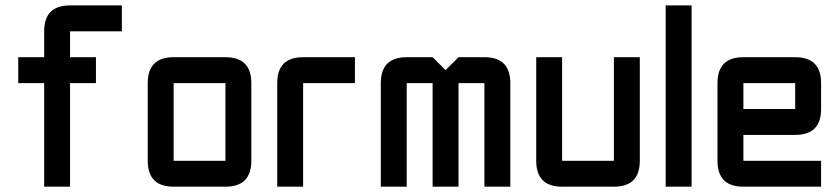

<svg xmlns="http://www.w3.org/2000/svg" viewBox="-20 -704 3165 724"><path d="M439.5 -683.6V-585.9H244.1V-488.3H341.8V-390.6H244.1V0H146.5V-390.6H48.8V-488.3H146.5V-585.9Q146.5 -683.6 244.1 -683.6Z M830.1 0H634.8Q537.1 0 537.1 -97.7V-390.6Q537.1 -488.3 634.8 -488.3H830.1Q927.7 -488.3 927.7 -390.6V-97.7Q927.7 0 830.1 0ZM830.1 -97.7V-390.6H634.8V-97.7Z M1123 -488.3H1318.4V-390.6H1123V0H1025.4V-390.6Q1025.4 -488.3 1123 -488.3Z M1611.3 -390.6H1513.7V0H1416V-390.6Q1416 -488.3 1513.7 -488.3H1611.3L1660.2 -439.5L1709 -488.3H1806.6Q1904.3 -488.3 1904.3 -390.6V0H1806.6V-390.6H1709V0H1611.3Z M2294.9 -488.3H2392.6V-97.7Q2392.6 0 2294.9 0H2099.6Q2002 0 2002 -97.7V-488.3H2099.6V-97.7H2294.9Z M2490.2 -683.6H2587.9V0H2490.2Z M2783.2 -488.3H2978.5Q3076.2 -488.3 3076.2 -390.6V-293Q3076.2 -195.3 2978.5 -195.3H2783.2V-97.7H3076.2V0H2783.2Q2685.5 0 2685.5 -97.7V-390.6Q2685.5 -488.3 2783.2 -488.3ZM2978.5 -390.6H2783.2V-293H2978.5Z"/></svg>

Font: BabelStone Runic Staveless
Style: Regular
Weight: 400
Designer: Andrew West
Foundry: BabelStone
Version: Version 3.002 March 14, 2022